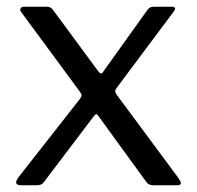

<svg xmlns="http://www.w3.org/2000/svg" viewBox="-20 -550 584 570"><path d="M517 -6Q517 0 506 0H436Q421 0 415 -9L274 -203Q269 -211 266 -211Q263 -211 257 -203L110 -9Q104 0 89 0H42Q28 0 28 -9Q28 -14 35 -24L217 -256Q222 -263 222 -267Q222 -271 217 -278L43 -514Q40 -517 40 -521Q40 -525 43 -527.5Q46 -530 51 -530H118Q125 -530 129 -528Q133 -526 137 -521L272 -338Q277 -332 280 -332Q284 -332 287 -338L418 -521Q422 -526 426 -528Q430 -530 438 -530H490Q500 -530 500 -524Q500 -522 496 -516L327 -290Q322 -283 322 -280Q322 -275 327 -268L510 -21Q517 -11 517 -6Z"/></svg>

Font: n
Style: Regular
Weight: 400
Designer: Pablo Impallari, Rodrigo Fuenzalida
Foundry: Impallari Type
Version: Version 1.002; ttfautohint (v1.5)